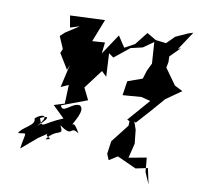

<svg xmlns="http://www.w3.org/2000/svg" viewBox="-91 -869 1077 1046"><g transform="rotate(10 447.5 -346.5)"><path d="M280 -702 207 -655 181 -631 210 -564 200 -541 252 -456 263 -486 234 -358 276 -377 272 -273 214 -255 279 -192C166 -145 172 -112 153 -172C181 -187 225 -199 144 -126C218 -210 146 -191 124 -164C140 -128 65 -107 49 -71C105 -74 90 -95 75 10L161 -63L230 -110C159 -73 270 -76 202 -63C255 -137 301 -90 269 -153C352 -92 317 -166 375 -125C376 -118 342 -194 330 -163C334 -178 392 -259 354 -278C311 -286 268 -213 253 -260L394 -313L362 -378L441 -483L469 -456L462 -585L489 -566L572 -633L637 -648L694 -688L702 -570L681 -527L667 -481L586 -452L574 -373L677 -381L728 -368L622 -246L636 -240L635 -215L557 -115L547 -44L561 -11L607 -40L713 8L779 -6L798 82L770 18L763 -61L665 -43L685 -124L677 -200L662 -243L671 -238C717 -288 762 -340 807 -392L891 -451L846 -474L783 -562L789 -594L788 -625L844 -681L827 -672L895 -775L867 -766L801 -736L758 -693L700 -700L649 -730L593 -659L538 -629L498 -690L423 -577L430 -639L360 -634L409 -759L217 -751L228 -686Z"/></g></svg>

Font: Hussar Lance
Style: ExBdObl
Weight: 700
Foundry: Cannot Into Space Fonts, PlusOne Fonts
Version: Version 2.270